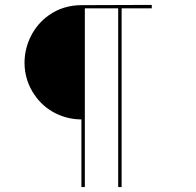

<svg xmlns="http://www.w3.org/2000/svg" viewBox="-20 -766 799 783"><path d="M312 -3H326V-732H462V-3H476V-732H599V-746L312 -745C265 -745 218 -732 178 -703C116 -659 80 -585 80 -510C80 -463 94 -416 123 -376C166 -314 238 -279 312 -279Z"/></svg>

Font: Cantique Normal
Style: Regular
Weight: 400
Designer: Sébastien Hayez
Foundry: Sébastien Hayez & Ariel Martín Pérez
Version: Version 1.000;hotconv 1.0.109;makeotfexe 2.5.65596